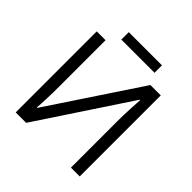

<svg xmlns="http://www.w3.org/2000/svg" viewBox="-218 -1024 1196 1196"><g transform="rotate(45 380.0 -426.0)"><path d="M98.6 -713.9H176.3V-301.3Q176.3 -277.8 175.8 -250.2Q175.3 -222.7 174.3 -196.3Q173.3 -169.9 172.1 -148.4Q170.9 -127 169.9 -115.2H173.8L571.3 -713.9H662.6V0H585V-407.7Q585 -433.6 585.9 -462.6Q586.9 -491.7 588.1 -519Q589.4 -546.4 590.8 -568.1Q592.3 -589.8 592.8 -601.6H588.4L190.4 0H98.6ZM535.6 -851.6V-786.1H243.2V-851.6Z"/></g></svg>

Font: Wonky
Style: Regular
Weight: 400
Designer: Monotype Design Team
Foundry: Monotype Imaging Inc.
Version: Version 3.000